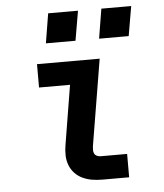

<svg xmlns="http://www.w3.org/2000/svg" viewBox="-53 -780 705 827"><g transform="rotate(-5 300.0 -367.0)"><path d="M357 0Q334 0 312.5 -3.5Q291 -7 271.5 -16Q252 -25 237.5 -40.5Q223 -56 215.5 -76Q208 -96 207.5 -118Q207 -140 211 -163L253 -419H119V-520H390L328 -146Q327 -138 327 -130Q327 -122 330.5 -115Q334 -108 341.5 -104.5Q349 -101 357 -101H472V0ZM523 -606H395L416 -734H545ZM165 -606 186 -734H315L293 -606Z"/></g></svg>

Font: Iosevka SS04 Extended Oblique
Style: Bold
Weight: 700
Width: 7
Italic angle: -9°
Monospace: yes
Designer: Belleve Invis
Foundry: Belleve Invis
Version: Version 19.0.0; ttfautohint (v1.8.4)